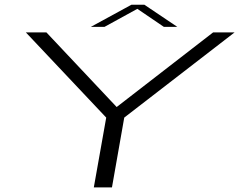

<svg xmlns="http://www.w3.org/2000/svg" viewBox="-20 -816 1062 836"><path d="M388.5 0 442.5 -304 92.5 -675H182L488 -350L908 -675H1001.5L521 -304L467.5 0ZM375.5 -699 552.5 -795.5H608.5L752 -699H693.5L578 -777.5L435 -699Z"/></svg>

Font: Anybody UltraExpanded Light
Style: Italic
Weight: 300
Width: 9
Italic angle: -10°
Designer: Tyler Finck
Foundry: Etcetera Type Company
Version: Version 1.010; ttfautohint (v1.8.3) -l 8 -r 50 -G 200 -x 14 